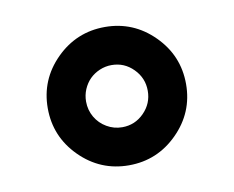

<svg xmlns="http://www.w3.org/2000/svg" viewBox="-47 -458 530 434"><g transform="rotate(-10 217.5 -240.5)"><path d="M146.5 -240.7Q146.5 -221.2 156 -204.8Q165.5 -188.5 181.9 -179Q198.2 -169.4 217.3 -169.4Q246.6 -169.4 267.3 -190.4Q288.1 -211.4 288.1 -240.7Q288.1 -270 267.3 -291Q246.6 -312 217.3 -312Q203.1 -312 189.9 -306.4Q176.8 -300.8 167.2 -291.3Q157.7 -281.7 152.1 -268.6Q146.5 -255.4 146.5 -240.7ZM105.2 -128.7Q58.6 -175.3 58.6 -240.7Q58.6 -306.2 105.2 -352.8Q151.9 -399.4 217.3 -399.4Q282.7 -399.4 329.3 -352.8Q376 -306.2 376 -240.7Q376 -175.3 329.3 -128.7Q282.7 -82 217.3 -82Q151.9 -82 105.2 -128.7Z"/></g></svg>

Font: Shabnam Medium FD
Style: Medium-FD
Weight: 500
Foundry: DejaVu fonts team - Redesigned by Saber Rastikerdar - Based on Vazir font
Version: Version 5.0.0